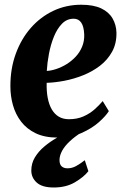

<svg xmlns="http://www.w3.org/2000/svg" viewBox="-20 -584 542 831"><path d="M451 -103Q438 -82 408 -55.2Q378 -28.5 333.2 -8.5Q288.5 11.5 229.5 11.5Q173.5 11.5 134.5 -7.2Q95.5 -26 71.2 -57.8Q47 -89.5 36 -129Q25 -168.5 25 -209.5Q24.5 -285.5 47.8 -350Q71 -414.5 112.5 -462.2Q154 -510 210 -536.8Q266 -563.5 331.5 -563.5Q384.5 -563.5 417.8 -547.8Q451 -532 467 -504.5Q483 -477 484 -443.5Q485 -396 465.2 -360.2Q445.5 -324.5 412.5 -299.2Q379.5 -274 339.2 -258Q299 -242 257.8 -234.2Q216.5 -226.5 182 -225.5Q181 -189.5 186.5 -160.5Q192 -131.5 204 -110.8Q216 -90 234.5 -79Q253 -68 278 -68Q313.5 -68 340.8 -80Q368 -92 388.8 -110.2Q409.5 -128.5 424.5 -146.5ZM299 -503Q269.5 -503 248.5 -481.5Q227.5 -460 213.5 -425.8Q199.5 -391.5 192 -352Q184.5 -312.5 182.5 -277Q201.5 -278 224 -285.5Q246.5 -293 268 -306.2Q289.5 -319.5 307.2 -338.2Q325 -357 335.2 -381.5Q345.5 -406 344.5 -435Q343 -469.5 331.5 -486.2Q320 -503 299 -503ZM212.5 227.5Q162.5 227.5 139 206.2Q115.5 185 115.5 154Q115.5 123 131 97.2Q146.5 71.5 171 50.8Q195.5 30 224.2 13.5Q253 -3 279 -16L303.5 -26L338 -14.5Q305 6 282.8 26.8Q260.5 47.5 249.2 68Q238 88.5 237.5 108Q237.5 128 247 136.2Q256.5 144.5 272 144.5Q291.5 144.5 309.2 134.8Q327 125 347 109.5L362.5 157Q343 182 304.5 204.8Q266 227.5 212.5 227.5Z"/></svg>

Font: Merriweather 36pt ExtraBold
Style: Italic
Weight: 800
Italic angle: -7.8°
Version: Version 2.101